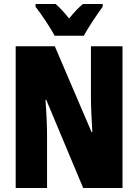

<svg xmlns="http://www.w3.org/2000/svg" viewBox="-20 -947 696 967"><path d="M255 -767H402C423 -806 469 -875 497 -913V-927H398C378 -911 355 -887 328 -854C302 -886 280 -910 260 -927H159V-913C185 -880 238 -802 255 -767ZM597 0V-714H438V-455C438 -412 441 -354 445 -282H441L256 -714H59V0H217V-263C217 -304 215 -365 209 -444H213L399 0Z"/></svg>

Font: Noto Sans Lao ExtraCondensed Black
Style: Regular
Weight: 900
Width: 2
Designer: Monotype Design Team
Foundry: Monotype Imaging Inc.
Version: Version 2.003